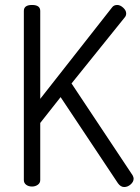

<svg xmlns="http://www.w3.org/2000/svg" viewBox="-20 -751 562 773"><path d="M76 -26C76 -18 79.2 -11.7 85.5 -7C91.8 -2.3 99.7 0 109 0C117.7 0 125.3 -2.3 132 -7C138.7 -11.7 142 -18 142 -26V-256L224 -360L455 -13C462.3 -3 470.7 2 480 2C489.3 2 498 -1.5 506 -8.5C514 -15.5 518 -23.3 518 -32C518 -35.3 516.7 -39.7 514 -45L268 -415L483 -682C486.3 -686 488 -691 488 -697C488 -705 484 -712.7 476 -720C468 -727.3 460 -731 452 -731C442.7 -731 435.7 -727.7 431 -721L142 -353V-707C142 -723 131 -731 109 -731C87 -731 76 -723 76 -707Z"/></svg>

Font: Terminal Dosis
Style: Book
Weight: 400
Designer: EdgarTolentino, PabloImpallari, IginoMarini
Foundry: EdgarTolentino, PabloImpallari, IginoMarini
Version: Version 1.006